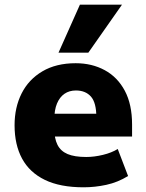

<svg xmlns="http://www.w3.org/2000/svg" viewBox="-20 -786 621 817"><path d="M336 11Q236 11 171 -20.5Q106 -52 74 -111Q42 -170 42 -253Q42 -329 72 -388.5Q102 -448 160.5 -482.5Q219 -517 302 -517Q371 -517 425.5 -487.5Q480 -458 511 -400Q542 -342 542 -256V-205H189V-302H400L390 -287Q390 -349 367 -375Q344 -401 303 -401Q275 -401 254.5 -387Q234 -373 222.5 -345.5Q211 -318 211 -276V-240Q211 -197 224.5 -170Q238 -143 267.5 -130.5Q297 -118 347 -118Q381 -118 418 -127Q455 -136 481 -152L525 -37Q481 -10 432.5 0.5Q384 11 336 11ZM229 -562 320 -766H499L356 -562Z"/></svg>

Font: Nunito Sans 7pt SemiCondensed Black
Style: Regular
Weight: 900
Width: 4
Designer: Vernon Adams
Foundry: Vernon Adams
Version: Version 3.101;gftools[0.9.27]